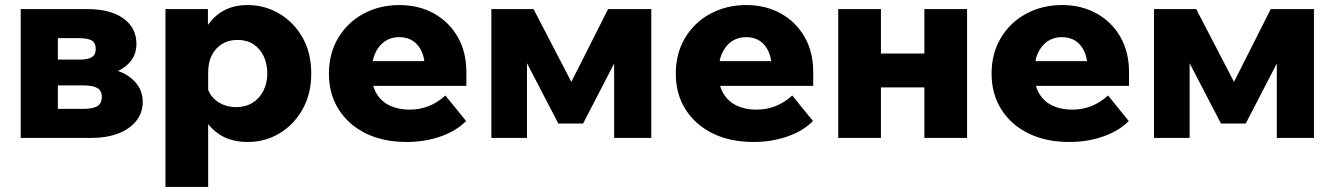

<svg xmlns="http://www.w3.org/2000/svg" viewBox="-20 -546 5283 760"><path d="M62 0V-510H326Q417 -510 468.5 -473Q520 -436 520 -372Q520 -332 497 -303.5Q474 -275 435 -260L434 -269Q483 -256 514 -222.5Q545 -189 545 -143Q545 -99 518.5 -66.5Q492 -34 446.5 -17Q401 0 342 0ZM209 -46 132 -115H309Q348 -115 365.5 -126Q383 -137 383 -162Q383 -187 365.5 -197.5Q348 -208 309 -208H144V-310H293Q329 -310 344 -320Q359 -330 359 -352Q359 -376 343.5 -385.5Q328 -395 293 -395H123L209 -469Z M804 194H635V-510H803V-349H768Q774 -399 798 -439Q822 -479 863 -502.5Q904 -526 960 -526Q1028 -526 1085.5 -492Q1143 -458 1177.5 -397.5Q1212 -337 1212 -255Q1212 -174 1177.5 -113Q1143 -52 1086 -18Q1029 16 961 16Q896 16 851.5 -12Q807 -40 784 -87.5Q761 -135 761 -192L799 -208Q804 -182 820.5 -162.5Q837 -143 861.5 -132.5Q886 -122 914 -122Q952 -122 979.5 -139Q1007 -156 1022.5 -186.5Q1038 -217 1038 -255Q1038 -294 1023.5 -324Q1009 -354 983 -371Q957 -388 920 -388Q886 -388 860 -372.5Q834 -357 819 -328.5Q804 -300 804 -259Z M1743 -168 1825 -67Q1787 -28 1724.5 -6Q1662 16 1590 16Q1497 16 1428 -18Q1359 -52 1320.5 -113Q1282 -174 1282 -254Q1282 -335 1319 -396.5Q1356 -458 1419.5 -492Q1483 -526 1561 -526Q1638 -526 1698 -492.5Q1758 -459 1792 -399.5Q1826 -340 1826 -261V-255H1662V-273Q1662 -312 1650 -340Q1638 -368 1615.5 -383.5Q1593 -399 1560 -399Q1528 -399 1503.5 -382.5Q1479 -366 1465 -335Q1451 -304 1451 -258Q1451 -209 1470 -176.5Q1489 -144 1523 -128Q1557 -112 1601 -112Q1682 -112 1743 -168ZM1826 -206H1383V-304H1809L1826 -260Z M1925 0V-510H2092L2253 -200L2231 -201L2387 -510H2558V0H2411V-454L2461 -391L2288 -57H2190L2016 -392L2066 -445V0Z M3116 -168 3198 -67Q3160 -28 3097.5 -6Q3035 16 2963 16Q2870 16 2801 -18Q2732 -52 2693.5 -113Q2655 -174 2655 -254Q2655 -335 2692 -396.5Q2729 -458 2792.5 -492Q2856 -526 2934 -526Q3011 -526 3071 -492.5Q3131 -459 3165 -399.5Q3199 -340 3199 -261V-255H3035V-273Q3035 -312 3023 -340Q3011 -368 2988.5 -383.5Q2966 -399 2933 -399Q2901 -399 2876.5 -382.5Q2852 -366 2838 -335Q2824 -304 2824 -258Q2824 -209 2843 -176.5Q2862 -144 2896 -128Q2930 -112 2974 -112Q3055 -112 3116 -168ZM3199 -206H2756V-304H3182L3199 -260Z M3639 0V-510H3808V0ZM3298 0V-510H3467V0ZM3377 -200V-334H3738V-200Z M4366 -168 4448 -67Q4410 -28 4347.5 -6Q4285 16 4213 16Q4120 16 4051 -18Q3982 -52 3943.5 -113Q3905 -174 3905 -254Q3905 -335 3942 -396.5Q3979 -458 4042.5 -492Q4106 -526 4184 -526Q4261 -526 4321 -492.5Q4381 -459 4415 -399.5Q4449 -340 4449 -261V-255H4285V-273Q4285 -312 4273 -340Q4261 -368 4238.5 -383.5Q4216 -399 4183 -399Q4151 -399 4126.5 -382.5Q4102 -366 4088 -335Q4074 -304 4074 -258Q4074 -209 4093 -176.5Q4112 -144 4146 -128Q4180 -112 4224 -112Q4305 -112 4366 -168ZM4449 -206H4006V-304H4432L4449 -260Z M4548 0V-510H4715L4876 -200L4854 -201L5010 -510H5181V0H5034V-454L5084 -391L4911 -57H4813L4639 -392L4689 -445V0Z"/></svg>

Font: Wix Madefor Display ExtraBold
Style: Regular
Weight: 800
Designer: Dalton Maag Ltd
Foundry: Dalton Maag Ltd
Version: Version 3.100